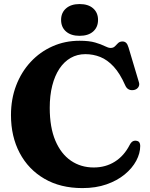

<svg xmlns="http://www.w3.org/2000/svg" viewBox="-20 -923 754 962"><path d="M682.6 -192.2Q682.6 -154.9 662.6 -117.5Q642.6 -80.2 604.9 -49.1Q567.2 -18 513.7 0.7Q460.3 19.4 392.9 19.4Q282.7 19.4 202.5 -27.4Q122.2 -74.1 78.6 -156.6Q35 -239.1 35 -346.2Q35 -426.7 60.9 -494.5Q86.8 -562.4 133.6 -612.7Q180.3 -663.1 243 -690.9Q305.6 -718.8 378.7 -718.8Q427.1 -718.8 457.1 -709.9Q487.1 -701 504.9 -691.9Q522.7 -682.8 534.2 -682.8Q547.9 -682.8 555.8 -691Q563.6 -699.2 571.8 -707.2Q580.1 -715.2 594.1 -715.2Q604.9 -715.2 612 -708.3Q619.2 -701.5 624 -685.1L676.1 -510.6Q680.2 -496.9 673.1 -486.2Q666 -475.5 652.3 -472.3Q637.8 -469.1 625.9 -474.6Q614.1 -480.1 607.6 -495Q581.3 -554.8 549.8 -589Q518.2 -623.2 482.5 -637.5Q446.9 -651.7 407.6 -651.7Q367.1 -651.7 334.2 -632.9Q301.3 -614.1 277.8 -578.9Q254.4 -543.6 241.8 -494Q229.2 -444.4 229.2 -382.7Q229.2 -284.8 257.5 -218.1Q285.9 -151.5 335.6 -117.7Q385.3 -83.9 449.7 -83.9Q508.9 -83.9 555.2 -112.9Q601.6 -142 629.6 -196.6Q636.9 -210.5 645.4 -215Q653.9 -219.5 664.2 -217.5Q673.9 -215.9 678.2 -209.4Q682.6 -202.9 682.6 -192.2ZM378.7 -743.5Q335.8 -743.5 311 -765Q286.1 -786.5 286.1 -823.3Q286.1 -859.4 311 -881Q335.8 -902.7 378.7 -902.7Q422.4 -902.7 446.8 -881Q471.2 -859.4 471.2 -823.3Q471.2 -786.9 446.8 -765.2Q422.4 -743.5 378.7 -743.5Z"/></svg>

Font: Fraunces
Style: Regular
Weight: 900
Version: Version 1.000;[b76b70a41]